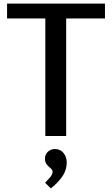

<svg xmlns="http://www.w3.org/2000/svg" viewBox="-20 -750 618 1059"><path d="M230 -648H19V-730H559V-648H345V0H230ZM283 72Q313 72 330.5 94Q348 116 348 145Q348 190 321.5 226.5Q295 263 260 289L229 258Q240 247 255 229.5Q270 212 270 198Q270 187 259.5 178.5Q249 170 238.5 158Q228 146 228 125Q228 102 244 87Q260 72 283 72Z"/></svg>

Font: Rosario Light SemiBold
Style: Regular
Weight: 600
Version: Version 1.101; ttfautohint (v1.8.1.43-b0c9)